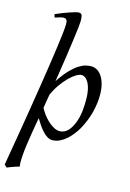

<svg xmlns="http://www.w3.org/2000/svg" viewBox="-145 -811 761 1124"><g transform="rotate(15 235.5 -249.0)"><path d="M297.9 -393.1Q285.2 -393.1 265.9 -381.6Q246.6 -370.1 225.1 -348.9Q203.6 -327.6 182.6 -298.1Q161.6 -268.6 145.5 -232.4L131.8 -149.9Q139.2 -134.8 152.6 -116Q166 -97.2 183.1 -80.8Q200.2 -64.5 219.5 -53.2Q238.8 -42 257.8 -42Q271.5 -42 283.2 -47.1Q294.9 -52.2 304.4 -61.3Q314 -70.3 321.5 -82Q329.1 -93.8 335 -106.9Q343.8 -126 349.1 -146.7Q354.5 -167.5 356.9 -187.7Q359.4 -208 360.1 -226.6Q360.8 -245.1 360.8 -259.8Q360.8 -293.9 355.5 -319.1Q350.1 -344.2 341.1 -360.6Q332 -377 320.8 -385Q309.6 -393.1 297.9 -393.1ZM210.9 -696.8Q210.9 -686.5 207.5 -655.8Q204.1 -625 197.5 -576.7Q190.9 -528.3 181.4 -463.1Q171.9 -397.9 159.2 -318.8Q190.4 -365.7 217 -393.1Q243.7 -420.4 266.4 -434.6Q289.1 -448.7 307.4 -452.9Q325.7 -457 339.8 -457Q358.9 -457 375.5 -447.3Q392.1 -437.5 404.8 -418.2Q417.5 -398.9 424.8 -370.8Q432.1 -342.8 432.1 -306.2Q432.1 -257.3 418.5 -202.6Q404.8 -147.9 374 -91.8Q362.8 -72.3 347.4 -52.5Q332 -32.7 313.7 -16.6Q295.4 -0.5 274.2 9.8Q252.9 20 230 20Q214.4 20 199.7 11.2Q185.1 2.4 171.4 -12.2Q157.7 -26.9 145 -45.4Q132.3 -64 120.6 -84Q116.7 -64 113.5 -43.9Q110.4 -23.9 106.4 -2.9Q89.4 97.7 85.7 151.1Q82 204.6 87.4 218.3Q80.1 220.2 70.3 223.4Q60.5 226.6 50 230.2Q39.6 233.9 30 237.5Q20.5 241.2 14.2 244.1L-1.5 230Q5.9 186.5 15.6 128.9Q25.4 71.3 36.4 6.1Q47.4 -59.1 58.6 -128.9Q69.8 -198.7 80.6 -266.6Q91.3 -334.5 100.8 -397.7Q110.4 -460.9 117.4 -512.9Q124.5 -564.9 128.7 -602.5Q132.8 -640.1 132.8 -657.2Q132.8 -668.5 130.9 -675Q128.9 -681.6 125.2 -684.8Q121.6 -688 116.9 -689Q112.3 -689.9 106.9 -689.9Q102.5 -689.9 94.5 -687.7Q86.4 -685.5 78.1 -683.1Q68.8 -680.2 58.1 -676.8L51.8 -695.8Q72.3 -705.1 93.8 -713.4Q115.2 -721.7 133.8 -728Q152.3 -734.4 166.5 -738.3Q180.7 -742.2 187 -742.2Q202.6 -742.2 206.8 -731.7Q210.9 -721.2 210.9 -696.8Z"/></g></svg>

Font: Gentium Plus Eur
Style: Italic
Weight: 400
Italic angle: -8°
Designer: J. Victor Gaultney, Annie Olsen, Iska Routamaa, Becca Hirsbrunner
Foundry: SIL International
Version: Version 5.000